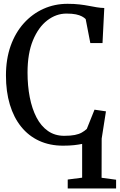

<svg xmlns="http://www.w3.org/2000/svg" viewBox="-20 -772 644 1032"><path d="M344 241V193L421.5 183V1.5Q402.5 5.5 377.8 8.2Q353 11 319 11Q247.5 11 190.5 -15.2Q133.5 -41.5 93.8 -90.8Q54 -140 33 -209.8Q12 -279.5 12 -366.5Q12 -454.5 37.2 -525.5Q62.5 -596.5 108 -647Q153.5 -697.5 213.5 -724.5Q273.5 -751.5 343 -751.5Q379 -751.5 407 -748.2Q435 -745 457.8 -740.5Q480.5 -736 500.5 -732.8Q520.5 -729.5 540.5 -729L531 -540.5H465.5L440.5 -669.5Q433 -677 420.5 -683.8Q408 -690.5 388.2 -694.8Q368.5 -699 337 -699Q282 -699 234.2 -662.5Q186.5 -626 157.2 -555.5Q128 -485 128 -382Q128 -311 140 -249.2Q152 -187.5 176.2 -140.8Q200.5 -94 237.8 -68Q275 -42 325 -42Q359.5 -42 382 -46.5Q404.5 -51 419.5 -59.5Q434.5 -68 446.5 -79L488 -182.5L549.5 -173.5L526.5 -27L526 183.5L604 194V241Z"/></svg>

Font: Merriweather 24pt SemiCondensed
Style: Regular
Weight: 400
Width: 4
Designer: Eben Sorkin
Foundry: Eben Sorkin
Version: Version 2.100